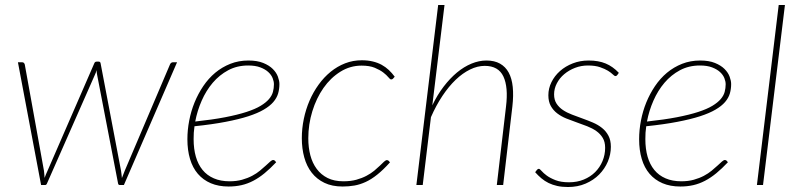

<svg xmlns="http://www.w3.org/2000/svg" viewBox="-20 -743 3208 771"><path d="M691 -493 477.5 0H461Q455 0 454 -7L370 -442.5Q369 -447.5 368.5 -452Q368 -456.5 368 -461.5Q366.5 -456.5 365 -452Q363.5 -447.5 361 -442.5L169 -7Q166.5 0 161 0H145L52 -493H68.5Q77 -493 79.5 -484L156.5 -57.5Q157.5 -50 158 -42.8Q158.5 -35.5 159 -28.5Q161.5 -35.5 164.5 -42.8Q167.5 -50 171 -57.5L358.5 -488.5Q361 -495.5 368 -495.5H376.5Q383 -495.5 384 -488.5L466 -57.5Q467 -50 468 -42.8Q469 -35.5 469.5 -28Q472 -35 475 -42Q478 -49 481 -57.5L662.5 -484Q664 -488 667.2 -490.5Q670.5 -493 674.5 -493Z M976.5 -480Q932 -480 896.5 -461Q861 -442 834.2 -410.5Q807.5 -379 789.8 -338.5Q772 -298 764 -255Q833.5 -262.5 884 -272.2Q934.5 -282 969.8 -293.5Q1005 -305 1026.5 -318Q1048 -331 1060 -345Q1072 -359 1076 -374Q1080 -389 1080 -404.5Q1080 -416 1074.8 -429.2Q1069.5 -442.5 1057.2 -453.8Q1045 -465 1025.2 -472.5Q1005.5 -480 976.5 -480ZM1089 -91.5Q1065 -66 1042.5 -47.5Q1020 -29 997 -17Q974 -5 949.8 0.5Q925.5 6 898 6Q857.5 6 826.5 -7.2Q795.5 -20.5 774.5 -45Q753.5 -69.5 743 -104.8Q732.5 -140 732.5 -184Q732.5 -221 739.8 -258.8Q747 -296.5 761.2 -331.5Q775.5 -366.5 796.2 -397.2Q817 -428 844.2 -450.8Q871.5 -473.5 905 -486.8Q938.5 -500 977.5 -500Q1013 -500 1037 -490.2Q1061 -480.5 1075.5 -466Q1090 -451.5 1096 -435Q1102 -418.5 1102 -405.5Q1102 -385.5 1096.8 -367.5Q1091.5 -349.5 1077.5 -333.2Q1063.5 -317 1039.2 -302.8Q1015 -288.5 977.2 -276.2Q939.5 -264 886.2 -253.8Q833 -243.5 761 -236Q759 -223 758.2 -210.2Q757.5 -197.5 757.5 -184.5Q757.5 -145 766.5 -113.8Q775.5 -82.5 793.5 -60.5Q811.5 -38.5 838.8 -26.8Q866 -15 902 -15Q929.5 -15 952 -21.2Q974.5 -27.5 992.5 -37Q1010.5 -46.5 1024 -57.8Q1037.5 -69 1047.8 -78.5Q1058 -88 1065 -94.2Q1072 -100.5 1077 -100.5Q1081 -100.5 1084 -97.5Z M1546 -91Q1519 -61 1495.2 -42Q1471.5 -23 1448.8 -12.5Q1426 -2 1403.5 2Q1381 6 1356 6Q1313.5 6 1282.8 -8.8Q1252 -23.5 1231.8 -49.5Q1211.5 -75.5 1201.8 -111Q1192 -146.5 1192 -188Q1192 -227 1200 -265.5Q1208 -304 1223 -338.8Q1238 -373.5 1259.5 -403.2Q1281 -433 1307.8 -454.8Q1334.5 -476.5 1366 -488.8Q1397.5 -501 1433 -501Q1457 -501 1476.8 -496.2Q1496.5 -491.5 1512.5 -482.8Q1528.5 -474 1541.2 -462Q1554 -450 1565 -435L1558 -427Q1555 -424 1550.5 -424Q1546.5 -424 1539.5 -432.8Q1532.5 -441.5 1519.2 -451.8Q1506 -462 1485 -470.8Q1464 -479.5 1432 -479.5Q1386 -479.5 1346.8 -455Q1307.5 -430.5 1279 -389.8Q1250.5 -349 1234.2 -296.2Q1218 -243.5 1218 -187.5Q1218 -151 1226.2 -119.5Q1234.5 -88 1251.8 -64.8Q1269 -41.5 1295.5 -28.2Q1322 -15 1359 -15Q1388 -15 1410.8 -21.2Q1433.5 -27.5 1451.5 -37Q1469.5 -46.5 1482.8 -57.5Q1496 -68.5 1505.8 -78Q1515.5 -87.5 1522.2 -93.8Q1529 -100 1533.5 -100Q1538 -100 1541 -97L1546 -91Z M1716 -320Q1736 -362 1761.5 -395.2Q1787 -428.5 1815 -451.8Q1843 -475 1873.2 -487.5Q1903.5 -500 1933.5 -500Q1965.5 -500 1987.8 -487.5Q2010 -475 2022.8 -451.5Q2035.5 -428 2039 -393.8Q2042.5 -359.5 2037.5 -315.5L2000.5 0H1975L2012 -315.5Q2021.5 -393 2001.5 -435.8Q1981.5 -478.5 1926.5 -478.5Q1897.5 -478.5 1867.8 -464Q1838 -449.5 1810 -422.8Q1782 -396 1756.5 -357.8Q1731 -319.5 1710.5 -272.5L1677.5 0H1652L1739.5 -723H1765Z M2459 -442Q2456 -437.5 2451.5 -437.5Q2447.5 -437.5 2440.8 -444.2Q2434 -451 2421.5 -458.8Q2409 -466.5 2389.5 -473.2Q2370 -480 2341 -480Q2313.5 -480 2289 -470.5Q2264.5 -461 2245.8 -445.2Q2227 -429.5 2216 -408.2Q2205 -387 2205 -364Q2205 -342 2214.8 -327Q2224.5 -312 2240.5 -301.2Q2256.5 -290.5 2277 -282.8Q2297.5 -275 2319 -267.2Q2340.5 -259.5 2361 -250.8Q2381.5 -242 2397.5 -229.2Q2413.5 -216.5 2423.2 -198.2Q2433 -180 2433 -153.5Q2433 -123 2420.8 -94Q2408.5 -65 2386 -42.2Q2363.5 -19.5 2331.8 -5.8Q2300 8 2261 8Q2237 8 2217.8 3.8Q2198.5 -0.5 2182.8 -8.2Q2167 -16 2154 -27Q2141 -38 2129 -51.5L2135.5 -60Q2139 -65 2144 -65Q2147.5 -65 2154.8 -56.5Q2162 -48 2175.5 -38Q2189 -28 2210.8 -19.5Q2232.5 -11 2265 -11Q2297.5 -11 2324.2 -22Q2351 -33 2370 -52Q2389 -71 2399.5 -96.2Q2410 -121.5 2410 -149.5Q2410 -173.5 2400.2 -189.5Q2390.5 -205.5 2374.5 -216.8Q2358.5 -228 2338 -236Q2317.5 -244 2296 -251.5Q2274.5 -259 2254 -267.2Q2233.5 -275.5 2217.5 -287.8Q2201.5 -300 2191.8 -317.5Q2182 -335 2182 -360.5Q2182 -388 2194.5 -413.2Q2207 -438.5 2228.8 -457.8Q2250.5 -477 2280 -488.5Q2309.5 -500 2343.5 -500Q2383.5 -500 2412.2 -488Q2441 -476 2465 -450.5Z M2790.5 -480Q2746 -480 2710.5 -461Q2675 -442 2648.2 -410.5Q2621.5 -379 2603.8 -338.5Q2586 -298 2578 -255Q2647.5 -262.5 2698 -272.2Q2748.5 -282 2783.8 -293.5Q2819 -305 2840.5 -318Q2862 -331 2874 -345Q2886 -359 2890 -374Q2894 -389 2894 -404.5Q2894 -416 2888.8 -429.2Q2883.5 -442.5 2871.2 -453.8Q2859 -465 2839.2 -472.5Q2819.5 -480 2790.5 -480ZM2903 -91.5Q2879 -66 2856.5 -47.5Q2834 -29 2811 -17Q2788 -5 2763.8 0.5Q2739.5 6 2712 6Q2671.5 6 2640.5 -7.2Q2609.5 -20.5 2588.5 -45Q2567.5 -69.5 2557 -104.8Q2546.5 -140 2546.5 -184Q2546.5 -221 2553.8 -258.8Q2561 -296.5 2575.2 -331.5Q2589.5 -366.5 2610.2 -397.2Q2631 -428 2658.2 -450.8Q2685.5 -473.5 2719 -486.8Q2752.5 -500 2791.5 -500Q2827 -500 2851 -490.2Q2875 -480.5 2889.5 -466Q2904 -451.5 2910 -435Q2916 -418.5 2916 -405.5Q2916 -385.5 2910.8 -367.5Q2905.5 -349.5 2891.5 -333.2Q2877.5 -317 2853.2 -302.8Q2829 -288.5 2791.2 -276.2Q2753.5 -264 2700.2 -253.8Q2647 -243.5 2575 -236Q2573 -223 2572.2 -210.2Q2571.5 -197.5 2571.5 -184.5Q2571.5 -145 2580.5 -113.8Q2589.5 -82.5 2607.5 -60.5Q2625.5 -38.5 2652.8 -26.8Q2680 -15 2716 -15Q2743.5 -15 2766 -21.2Q2788.5 -27.5 2806.5 -37Q2824.5 -46.5 2838 -57.8Q2851.5 -69 2861.8 -78.5Q2872 -88 2879 -94.2Q2886 -100.5 2891 -100.5Q2895 -100.5 2898 -97.5Z M3019.5 0 3107 -723H3132L3044 0Z"/></svg>

Font: Lato ExtraLight
Style: Italic
Weight: 275
Italic angle: -7°
Designer: Lukasz Dziedzic with Adam Twardoch and Botio Nikoltchev
Foundry: tyPoland Lukasz Dziedzic
Version: Version 2.015; 2015-08-06; http://www.latofonts.com/